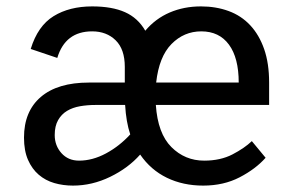

<svg xmlns="http://www.w3.org/2000/svg" viewBox="-20 -565 931 600"><path d="M618 -63Q669 -63 706.5 -82.5Q744 -102 767 -124L810 -72Q779 -37 729 -11Q679 15 615 15Q552 15 501.5 -9.5Q451 -34 418 -82Q381 -40 324.5 -12.5Q268 15 208 15Q177 15 149.5 7Q122 -1 101 -19Q80 -37 67.5 -65.5Q55 -94 55 -135Q55 -217 107.5 -262Q160 -307 258 -307H370V-356Q370 -411 341.5 -439Q313 -467 268 -467Q184 -467 159 -384L76 -412Q98 -484 147.5 -514.5Q197 -545 268 -545Q330 -545 370.5 -527Q411 -509 434 -469Q466 -507 510.5 -526Q555 -545 608 -545Q655 -545 694.5 -530.5Q734 -516 762 -486Q790 -456 805.5 -411.5Q821 -367 821 -307V-237H467Q473 -148 515.5 -105.5Q558 -63 618 -63ZM726 -307Q726 -384 695.5 -425.5Q665 -467 609 -467Q555 -467 516 -427.5Q477 -388 468 -307ZM227 -63Q269 -63 311 -85.5Q353 -108 387 -145Q374 -184 371 -237H278Q253 -237 230 -233Q207 -229 189.5 -218.5Q172 -208 161.5 -189.5Q151 -171 151 -143Q151 -110 172 -86.5Q193 -63 227 -63Z"/></svg>

Font: Orienta
Style: Regular
Weight: 400
Designer: Eduardo Rodriguez Tunni
Foundry: Eduardo Rodriguez Tunni
Version: Version 1.001